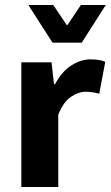

<svg xmlns="http://www.w3.org/2000/svg" viewBox="-20 -744 441 764"><path d="M211.9 -288.1V0H64.9V-496.1H185.1L194.8 -409.2H199.2Q226.1 -460 264.2 -483.9Q302.2 -507.8 339.8 -507.8Q377.4 -507.8 398.9 -498L375 -371.1Q346.7 -378.9 319.8 -378.9Q293 -378.9 262.7 -358.9Q232.4 -338.9 211.9 -288.1ZM92.8 -724.1H191.9L245.1 -645H249L301.8 -724.1H400.9L305.2 -574.2H189Z"/></svg>

Font: SourceSansPro-Bold
Style: Bold
Weight: 700
Designer: Paul D. Hunt
Foundry: Adobe Systems Incorporated
Version: Version 1.050;PS Version 1.000;hotconv 1.0.70;makeotf.lib2.5